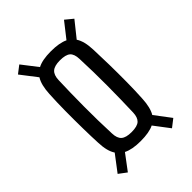

<svg xmlns="http://www.w3.org/2000/svg" viewBox="-218 -861 929 929"><g transform="rotate(-45 246.5 -396.5)"><path d="M94 -26 54 -56 117 -139Q96 -170 94 -230Q92 -270 91 -329.5Q90 -389 90.5 -451Q91 -513 94 -563Q97 -623 117 -654L53 -737L92 -767L154 -687Q186 -704 245 -704Q303 -704 336 -688L398 -767L437 -735L373 -655Q394 -624 396 -563Q398 -517 399 -458.5Q400 -400 399.5 -340Q399 -280 396 -230Q393 -170 374 -139L436 -57L396 -26L336 -105Q304 -89 245 -89Q187 -89 154 -106ZM245 -151Q285 -151 300.5 -166Q316 -181 317 -213Q320 -303 320.5 -394.5Q321 -486 317 -580Q316 -614 300 -628Q284 -642 245 -642Q207 -642 190.5 -627Q174 -612 173 -579Q170 -499 169.5 -403Q169 -307 173 -214Q174 -180 190.5 -165.5Q207 -151 245 -151Z"/></g></svg>

Font: Big Shoulders Text
Style: Regular
Weight: 400
Designer: Patric King
Foundry: XO Type Co
Version: Version 1.000; ttfautohint (v1.8.2)